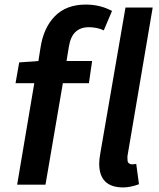

<svg xmlns="http://www.w3.org/2000/svg" viewBox="-20 -808 696 840"><path d="M130 -444H48L64 -535L148 -541L157 -598Q170 -686 220 -737Q270 -788 355 -788Q419 -788 470 -760L434 -675Q421 -682 403 -685.5Q385 -689 369 -689Q332 -689 310 -668Q288 -647 281 -602L271 -541H383L369 -444H255L179 0H55ZM414 -92Q414 -111 419 -138L529 -775H648L539 -133Q537 -123 537.5 -118Q538 -113 538 -108Q538 -98 544 -93.5Q550 -89 558 -89Q566 -89 576 -91L588 -2Q550 12 519 12Q414 12 414 -92Z"/></svg>

Font: Nebula Sans Semibold
Style: Regular
Weight: 600
Italic angle: -9°
Designer: Paul D. Hunt for Adobe (as Source Sans)
Foundry: Nebula Entertainment & Broadcasting LLC
Version: Version 1.010